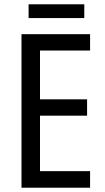

<svg xmlns="http://www.w3.org/2000/svg" viewBox="-20 -873 488 893"><path d="M399 0H80V-714H399V-638H166V-411H385V-335H166V-77H399ZM372 -853V-789H113V-853Z"/></svg>

Font: Noto Sans Thai Looped Condensed
Style: Regular
Weight: 400
Width: 3
Designer: Sasikarn Vongin, Ben Mitchell
Foundry: The Fontpad Ltd
Version: Version 1.001; ttfautohint (v1.8.4.7-5d5b)